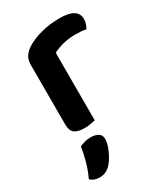

<svg xmlns="http://www.w3.org/2000/svg" viewBox="-182 -566 761 882"><g transform="rotate(-30 198.5 -125.0)"><path d="M190 -1Q181 1 166 4Q151 7 132 7Q97 7 80 -6Q63 -19 63 -52V-369Q63 -395 75 -413Q87 -431 110 -445Q141 -464 186.5 -476Q232 -488 285 -488Q380 -488 380 -429Q380 -415 375.5 -402.5Q371 -390 366 -382Q343 -387 309 -387Q274 -387 243 -379Q212 -371 190 -359ZM138 212Q125 226 110.5 232Q96 238 79 238Q49 238 31 220Q49 182 59.5 143.5Q70 105 75 71Q88 65 103 61Q118 57 134 57Q158 57 173.5 66.5Q189 76 189 98Q189 110 184.5 126Q180 142 172.5 158Q165 174 156 188.5Q147 203 138 212Z"/></g></svg>

Font: Baloo Thambi 2 SemiBold
Style: Regular
Weight: 600
Designer: Aadarsh Rajan and Ek Type
Foundry: Ek Type
Version: Version 1.640;hotconv 1.0.111;makeotfexe 2.5.65597; ttfautoh